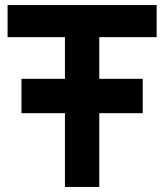

<svg xmlns="http://www.w3.org/2000/svg" viewBox="-20 -740 650 760"><path d="M600 -720V-593H373V-428H545V-292H373V0H237V-292H65V-428H237V-593H10V-720Z"/></svg>

Font: Hauora ExtraBold
Style: Regular
Weight: 800
Designer: Wayne Shih
Foundry: WCYS
Version: Version 1.001